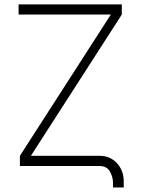

<svg xmlns="http://www.w3.org/2000/svg" viewBox="-20 -747 637 864"><path d="M427.9 0H69.6V-45.8L478.7 -681.5H63.6V-727.3H528.1V-681.5L119 -45.8H427.9Q475.9 -45.8 506.2 -12.8Q536.6 20.2 536.9 69.2V96.6H488.6V76.3Q488.3 47.9 474.1 24Q459.9 0 427.9 0Z"/></svg>

Font: Inter UI Extra Light
Style: Regular
Weight: 200
Designer: Rasmus Andersson
Foundry: rsms
Version: 3.2;8d6f07862